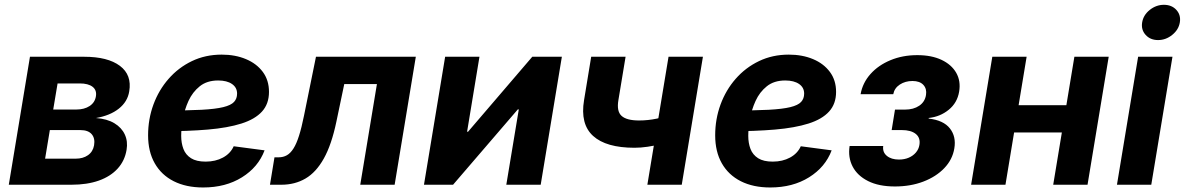

<svg xmlns="http://www.w3.org/2000/svg" viewBox="-20 -788 5054 819"><path d="M17.5 0 107.8 -545.9H339.1Q439.8 -545.9 491.5 -507.1Q543.2 -468.2 531.2 -398.1Q524.2 -354.2 486.9 -324.6Q449.7 -295 389.3 -284.5Q436.7 -281.1 467.8 -262.4Q498.9 -243.6 512.4 -214.2Q526 -184.8 519.9 -148.8Q512.3 -102.4 482 -69Q451.6 -35.5 401.7 -17.7Q351.8 0 284.8 0ZM172.4 -111.2H303.2Q334.1 -111.2 355.3 -126Q376.5 -140.9 381.3 -168.3Q386.3 -197.8 371.2 -215.5Q356.1 -233.1 323.2 -233.1H192.6ZM207 -320.8H305.2Q339.6 -320.8 362.2 -335.7Q384.9 -350.6 389.1 -377.2Q393.4 -403.4 374.9 -417.8Q356.3 -432.1 320.4 -432.1H225.6Z M846.6 11.7Q773.9 11.7 721.2 -14.9Q668.5 -41.5 640.1 -91.4Q611.7 -141.2 611.7 -210.9Q611.7 -280 634.5 -342.1Q657.3 -404.1 699.3 -451.9Q741.2 -499.8 798.7 -527.4Q856.2 -555 925.6 -555Q983.4 -555 1029 -535.9Q1074.7 -516.8 1101.1 -481.2Q1127.4 -445.7 1127.4 -396Q1127.4 -345.1 1097.7 -312.3Q1067.9 -279.4 1009.8 -261Q951.7 -242.6 866.7 -235.3Q781.7 -228 671.2 -228L686.3 -316.6Q779.9 -316.6 839.5 -319.7Q899.2 -322.9 932.2 -331Q965.3 -339.1 978.3 -353.2Q991.3 -367.2 991.3 -388.8Q991.3 -414.7 969.6 -429.7Q948 -444.7 910.5 -444.7Q862.7 -444.7 832 -419.9Q801.2 -395.2 784 -357.5Q766.9 -319.8 759.9 -279.7Q752.9 -239.5 752.9 -208.5Q752.9 -177.4 762.5 -152.4Q772.1 -127.5 795 -113Q817.9 -98.6 857.2 -98.6Q899.2 -98.6 931.1 -115.9Q963 -133.2 976.9 -164.1L1108.6 -146.7Q1081.7 -75.1 1012.2 -31.7Q942.6 11.7 846.6 11.7Z M1131.6 0 1150.8 -116.9H1168.2Q1188.2 -116.9 1203.8 -125.8Q1219.3 -134.6 1232 -154.8Q1244.8 -175 1255.6 -209.3Q1266.5 -243.5 1276.7 -294.3L1327.8 -545.9H1753.7L1663.4 0H1516.7L1587.8 -429.5H1448.5L1415 -269.6Q1394.4 -170.9 1361.3 -111.8Q1328.2 -52.7 1283 -26.4Q1237.8 0 1180.1 0Z M2286.4 0H2139.7L2193 -321.3H2188.8L1912.6 0H1788.5L1878.8 -545.9H2025.2L1972.4 -226H1976.4L2250.5 -545.9H2376.7Z M2686.6 -157.7Q2565.5 -157.7 2509.9 -208.2Q2454.3 -258.6 2471.4 -361.1L2501.8 -545.9H2648.5L2617.9 -361.1Q2609.7 -313.2 2631.4 -293.7Q2653 -274.1 2705.8 -274.1Q2744.1 -274.1 2781.8 -282Q2819.5 -289.9 2863.8 -304.3L2844.6 -187.9Q2825.7 -180.3 2798.6 -173.3Q2771.6 -166.2 2742.3 -162Q2713 -157.7 2686.6 -157.7ZM2741.4 0 2831.7 -545.9H2978.4L2888.1 0Z M3265.5 11.7Q3192.8 11.7 3140.1 -14.9Q3087.4 -41.5 3059 -91.4Q3030.7 -141.2 3030.7 -210.9Q3030.7 -280 3053.5 -342.1Q3076.3 -404.1 3118.2 -451.9Q3160.2 -499.8 3217.7 -527.4Q3275.2 -555 3344.6 -555Q3402.3 -555 3448 -535.9Q3493.6 -516.8 3520 -481.2Q3546.4 -445.7 3546.4 -396Q3546.4 -345.1 3516.6 -312.3Q3486.9 -279.4 3428.8 -261Q3370.7 -242.6 3285.7 -235.3Q3200.7 -228 3090.1 -228L3105.3 -316.6Q3198.8 -316.6 3258.5 -319.7Q3318.2 -322.9 3351.2 -331Q3384.2 -339.1 3397.2 -353.2Q3410.2 -367.2 3410.2 -388.8Q3410.2 -414.7 3388.6 -429.7Q3366.9 -444.7 3329.5 -444.7Q3281.7 -444.7 3250.9 -419.9Q3220.1 -395.2 3203 -357.5Q3185.8 -319.8 3178.8 -279.7Q3171.8 -239.5 3171.8 -208.5Q3171.8 -177.4 3181.4 -152.4Q3191.1 -127.5 3214 -113Q3236.9 -98.6 3276.1 -98.6Q3318.1 -98.6 3350 -115.9Q3382 -133.2 3395.9 -164.1L3527.5 -146.7Q3500.7 -75.1 3431.1 -31.7Q3361.6 11.7 3265.5 11.7Z M3797.2 7.4Q3728.8 7.4 3683 -15.6Q3637.2 -38.6 3617 -77.6Q3596.7 -116.6 3604.1 -165.1H3747.5Q3743.8 -139.1 3762.8 -123.3Q3781.8 -107.4 3814.7 -107.4Q3837.9 -107.4 3856.5 -115.4Q3875.1 -123.5 3887 -137.6Q3898.9 -151.7 3901.8 -169.4Q3907 -199.9 3886.6 -216.5Q3866.1 -233.2 3826.5 -233.2H3783.5L3797.7 -320.5H3840.7Q3876.7 -320.5 3901.1 -337Q3925.5 -353.5 3930 -383.1Q3934.1 -409.3 3918.7 -425.9Q3903.3 -442.5 3872.3 -442.5Q3841.6 -442.5 3818.4 -427.4Q3795.3 -412.3 3790.3 -386.3H3651Q3659.6 -434.7 3693.2 -472.3Q3726.8 -509.9 3778.5 -531.3Q3830.1 -552.8 3892.9 -552.8Q3953.5 -552.8 3996.2 -532.7Q4038.8 -512.5 4058.9 -477.4Q4078.9 -442.3 4071.3 -397Q4063.3 -349.2 4026.7 -319.6Q3990.1 -289.9 3941.5 -284.8L3941.3 -282.2Q4004.5 -275.1 4031.9 -240.2Q4059.3 -205.4 4050.8 -154.9Q4043 -107.4 4008 -70.8Q3973 -34.2 3918.5 -13.4Q3864 7.4 3797.2 7.4Z M4569.3 -339.3 4550.1 -222.9H4264.7L4284 -339.3ZM4359.2 -545.9 4268.9 0H4122.4L4212.8 -545.9ZM4709.3 -545.9 4619 0H4472.6L4562.9 -545.9Z M4744.5 0 4834.8 -545.9H4981.3L4890.9 0ZM4919.8 -617.1Q4886.7 -617.1 4866.8 -639.2Q4846.9 -661.3 4852 -692.3Q4857.1 -723.9 4884.4 -745.7Q4911.8 -767.5 4944.8 -767.5Q4978.2 -767.5 4998 -745.7Q5017.9 -723.8 5012.7 -692.3Q5007.6 -661.3 4980.3 -639.2Q4953.1 -617.1 4919.8 -617.1Z"/></svg>

Font: Inter
Style: Italic
Weight: 400
Italic angle: -9.3988°
Designer: Rasmus Andersson
Foundry: rsms
Version: Version 4.001;git-66647c0bb